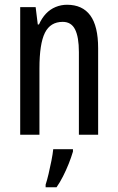

<svg xmlns="http://www.w3.org/2000/svg" viewBox="-20 -567 496 808"><path d="M262 -547Q327 -547 360 -502Q393 -457 393 -364V0H312V-348Q312 -411 296 -443Q280 -475 244 -475Q192 -475 169 -429Q146 -383 146 -279V0H65V-537H130L139 -464H144Q156 -491 173.5 -509.5Q191 -528 214 -537.5Q237 -547 262 -547ZM287 71Q280 95 269 122.5Q258 150 245 175.5Q232 201 218 221H172V210Q178 192 184.5 164.5Q191 137 196.5 109Q202 81 204 61H287Z"/></svg>

Font: Noto Sans Khmer ExtraCondensed
Style: Regular
Weight: 400
Width: 2
Designer: Danh Hong and the Monotype Design Team
Foundry: Monotype Imaging Inc.
Version: Version 2.004